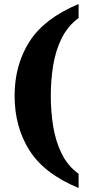

<svg xmlns="http://www.w3.org/2000/svg" viewBox="-20 -797 443 960"><path d="M373 143Q201 72 127 -45.5Q53 -163 53 -318Q53 -472 127 -588.5Q201 -705 373 -777V-707Q318 -666 288 -605Q258 -544 246 -470.5Q234 -397 234 -318Q234 -239 246 -165Q258 -91 288 -29.5Q318 32 373 72Z"/></svg>

Font: Noto Serif Armenian SemiCondensed ExtraBold
Style: Regular
Weight: 800
Width: 4
Designer: Monotype Design Team
Foundry: Monotype Imaging Inc.
Version: Version 2.008; ttfautohint (v1.8.4.7-5d5b)